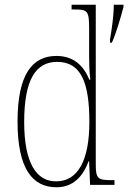

<svg xmlns="http://www.w3.org/2000/svg" viewBox="-20 -780 541 810"><path d="M218 10C288 10 329 -34 354 -100H356L360 0H463V-20H452C392 -20 384 -26 384 -88V-760H282V-740H293C350 -740 356 -735 356 -658V-544C356 -511 357 -477 361 -444H357C332 -504 290 -544 218 -544C116 -544 54 -466 54 -267C54 -68 117 10 218 10ZM444 -612V-600H452C471 -642 490 -709 501 -751V-760H460C460 -713 452 -661 444 -612ZM217 -15C134 -14 82 -92 82 -265C82 -444 131 -519 221 -519C323 -519 357 -430 357 -265C357 -106 310 -15 217 -15Z"/></svg>

Font: Noto Serif Devanagari Condensed Thin
Style: Regular
Weight: 100
Width: 3
Designer: Universal Thirst, Indian Type Foundry and the Monotype Design Team
Foundry: Monotype Imaging Inc.
Version: Version 2.004